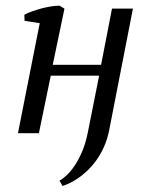

<svg xmlns="http://www.w3.org/2000/svg" viewBox="-20 -460 536 663"><path d="M322.3 -198.7H155.3L114.3 0H42L117.2 -379.9L64.9 -388.2L64 -409.2Q76.2 -415.5 92 -421.1Q107.9 -426.8 124.5 -431.2Q141.1 -435.5 157.2 -438Q173.3 -440.4 185.5 -440.4L202.6 -430.2L162.1 -236.3H329.1L366.7 -430.2H439L356.9 -9.8Q350.6 22 338.6 48.1Q326.7 74.2 311.8 94.7Q296.9 115.2 280.3 130.6Q263.7 146 248 156.5Q232.4 167 218.5 173.3Q204.6 179.7 195.8 182.1L185.5 163.6Q196.3 158.2 210 145.5Q223.6 132.8 237.5 112.3Q251.5 91.8 263.4 63.7Q275.4 35.6 282.7 0Z"/></svg>

Font: PT Astra Serif
Style: Italic
Weight: 400
Italic angle: -16°
Designer: A.Korolkova, I. Chaeva
Foundry: ParaType Ltd
Version: Version 1.001